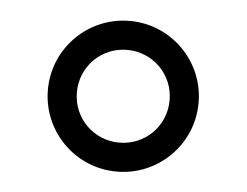

<svg xmlns="http://www.w3.org/2000/svg" viewBox="-33 -727 467 363"><g transform="rotate(5 200.0 -545.0)"><path d="M343 -545C343 -624 279 -688 200 -688C121 -688 57 -624 57 -545C57 -466 121 -402 200 -402C279 -402 343 -466 343 -545ZM288 -545C288 -496 249 -457 200 -457C151 -457 112 -496 112 -545C112 -594 151 -633 200 -633C249 -633 288 -594 288 -545Z"/></g></svg>

Font: STIXGeneral
Style: Bold
Weight: 700
Designer: MicroPress Inc., with final additions and corrections provided by Coen Hoffman, Elsevier (retired)
Version: Version 1.1.0